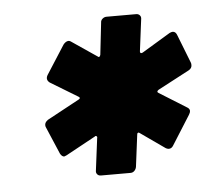

<svg xmlns="http://www.w3.org/2000/svg" viewBox="-36 -783 465 425"><g transform="rotate(-5 196.5 -570.5)"><path d="M162 -408 171 -479Q172 -482 170 -483.5Q168 -485 166 -483L100 -447L95 -445Q90 -445 86 -452L60 -513Q59 -515 59 -518Q59 -524 66 -529L138 -568Q143 -571 138 -574L77 -611Q68 -618 74 -628L115 -692Q119 -697 123.5 -698.5Q128 -700 132 -697L188 -659Q190 -657 191.5 -658Q193 -659 194 -662L202 -733Q202 -738 206 -741.5Q210 -745 215 -745H281Q286 -745 289 -741.5Q292 -738 291 -733L282 -662Q282 -656 288 -659L351 -697Q355 -699 358 -699Q364 -699 367 -692L392 -628Q393 -626 393 -622Q393 -615 386 -611L316 -574Q310 -570 315 -567L376 -529Q381 -526 381 -521Q381 -518 378 -513L337 -448Q334 -443 329.5 -442Q325 -441 320 -444L266 -482Q264 -484 262 -483Q260 -482 260 -479L251 -408Q250 -403 246.5 -399.5Q243 -396 238 -396H172Q167 -396 164 -399.5Q161 -403 162 -408Z"/></g></svg>

Font: Barlow Condensed ExtraBold
Style: Italic
Weight: 800
Width: 3
Italic angle: -7°
Designer: Jeremy Tribby
Foundry: Tribby Type
Version: Version 1.408